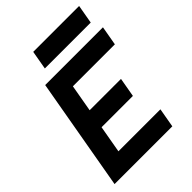

<svg xmlns="http://www.w3.org/2000/svg" viewBox="-248 -998 1118 1118"><g transform="rotate(-45 311.0 -439.5)"><path d="M24.4 0 146.5 -693.4H276.4L154.3 0ZM24.4 0 45.9 -119.1H521L500 0ZM75.2 -287.6 96.2 -406.7H483.9L462.9 -287.6ZM125.5 -574.2 146.5 -693.4H622.1L601.1 -574.2ZM213.4 -763.2 233.9 -879.4H611.8L591.3 -763.2Z"/></g></svg>

Font: Cascadia Code PL
Style: Italic
Weight: 400
Italic angle: -10°
Monospace: yes
Designer: Aaron Bell
Foundry: Saja Typeworks
Version: Version 2404.023